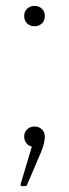

<svg xmlns="http://www.w3.org/2000/svg" viewBox="-20 -603 234 651"><path d="M62 -549Q62 -564 72 -573.5Q82 -583 97 -583Q112 -583 122 -573.5Q132 -564 132 -549Q132 -533 122 -523.5Q112 -514 97 -514Q82 -514 72 -523.5Q62 -533 62 -549ZM55 28Q48 28 50 21L88 -106Q77 -108 69.5 -117.5Q62 -127 62 -140Q62 -155 72 -164.5Q82 -174 97 -174Q112 -174 122 -164.5Q132 -155 132 -140Q132 -118 119 -87L72 23Q70 28 65 28Z"/></svg>

Font: LINE Seed Sans KR Thin
Style: Regular
Weight: 250
Designer: LINE BX Design & Sandoll Inc & Dalton Maag Ltd
Foundry: Sandoll Inc.
Version: Version 1.000